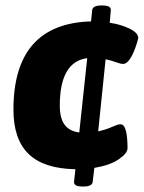

<svg xmlns="http://www.w3.org/2000/svg" viewBox="-20 -609 525 700"><path d="M280 71Q248 71 250 53L255 8Q140 6 84.5 -47.5Q29 -101 29 -209Q29 -523 312 -531L316 -571Q317 -589 349 -589H354Q386 -589 384 -571L380 -526Q421 -520 452.5 -504.5Q484 -489 484 -471Q484 -468 479.5 -453Q475 -438 467.5 -420Q460 -402 450 -389Q440 -376 429 -376Q419 -376 403.5 -382Q388 -388 365 -393L338 -130Q368 -137 389 -146.5Q410 -156 419 -156Q431 -156 436.5 -140Q442 -124 443.5 -104Q445 -84 445 -69Q445 -50 412.5 -28Q380 -6 324 3L318 53Q317 71 285 71ZM198 -224Q198 -179 215 -155Q232 -131 269 -126L298 -397Q198 -384 198 -224Z"/></svg>

Font: Asap ExtraBold
Style: Italic
Weight: 800
Italic angle: -6°
Designer: Pablo Cosgaya
Foundry: Omnibus-Type
Version: Version 3.001; ttfautohint (v1.8.4.7-5d5b)